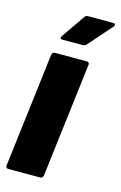

<svg xmlns="http://www.w3.org/2000/svg" viewBox="-112 -749 504 799"><g transform="rotate(15 140.0 -350.0)"><path d="M-2 -12 58 -505Q59 -510 62.5 -513.5Q66 -517 71 -517H209Q214 -517 217 -513.5Q220 -510 219 -505L159 -12Q158 -7 154.5 -3.5Q151 0 146 0H8Q3 0 0 -3.5Q-3 -7 -2 -12ZM78 -584Q78 -588 81 -592L150 -692Q155 -700 165 -700H273Q282 -700 282 -694Q282 -689 278 -685L190 -585Q184 -578 175 -578H88Q78 -578 78 -584Z"/></g></svg>

Font: Barlow Condensed ExtraBold
Style: Italic
Weight: 800
Width: 3
Italic angle: -7°
Designer: Jeremy Tribby
Foundry: Tribby Type
Version: Version 1.408